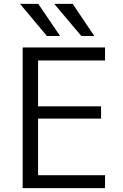

<svg xmlns="http://www.w3.org/2000/svg" viewBox="-20 -977 640 997"><path d="M223.6 -790 84 -957H178.7L292 -790ZM402.3 -790 261.7 -957H357.4L469.7 -790ZM177.7 -663.1V-424.8H504.9V-361.3H177.7V-67.4H525.4V0H97.7V-730.5H525.4V-663.1Z"/></svg>

Font: Gen Shin Gothic Normal
Style: Regular
Weight: 300
Designer: [Source Han Sans]
Ryoko NISHIZUKA  (kana & ideographs); Paul D. Hunt (Latin, Greek & Cyrillic); Wenlong ZHANG  (bopomofo
Version: Version 1.002.20150607